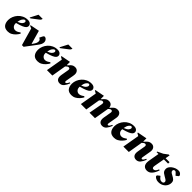

<svg xmlns="http://www.w3.org/2000/svg" viewBox="448 -2391 4085 4085"><g transform="rotate(45 2490.0 -348.5)"><path d="M190 10Q104 10 64.5 -39Q25 -88 25 -171Q25 -225 46.5 -278Q68 -331 107 -374.5Q146 -418 200 -444Q254 -470 319 -470Q372 -470 399.5 -446Q427 -422 427 -388Q427 -361 407 -338Q387 -315 335 -292Q283 -269 188 -244Q188 -236 188 -227Q188 -179 217 -150Q246 -121 283 -121Q313 -121 338.5 -133Q364 -145 398 -170H401L419 -152Q397 -112 363.5 -75Q330 -38 286.5 -14Q243 10 190 10ZM282 -425Q256 -425 229 -386Q202 -347 192 -283Q259 -308 285.5 -337Q312 -366 312 -394Q312 -405 306.5 -415Q301 -425 282 -425ZM311 -530 403 -707H529Q526 -692 518 -677Q510 -662 486 -644L336 -530Z M611 0 500 -389 442 -414V-430L647 -470H650L736 -167H743L777 -218Q797 -249 802.5 -270.5Q808 -292 808 -305Q808 -346 777 -363L760 -372V-377L791 -439Q801 -459 808.5 -464.5Q816 -470 830 -470Q848 -470 865 -457.5Q882 -445 893 -424.5Q904 -404 904 -380Q904 -347 889.5 -315.5Q875 -284 835 -231L661 0Z M1086 10Q1000 10 960.5 -39Q921 -88 921 -171Q921 -225 942.5 -278Q964 -331 1003 -374.5Q1042 -418 1096 -444Q1150 -470 1215 -470Q1268 -470 1295.5 -446Q1323 -422 1323 -388Q1323 -361 1303 -338Q1283 -315 1231 -292Q1179 -269 1084 -244Q1084 -236 1084 -227Q1084 -179 1113 -150Q1142 -121 1179 -121Q1209 -121 1234.5 -133Q1260 -145 1294 -170H1297L1315 -152Q1293 -112 1259.5 -75Q1226 -38 1182.5 -14Q1139 10 1086 10ZM1178 -425Q1152 -425 1125 -386Q1098 -347 1088 -283Q1155 -308 1181.5 -337Q1208 -366 1208 -394Q1208 -405 1202.5 -415Q1197 -425 1178 -425ZM1207 -530 1299 -707H1425Q1422 -692 1414 -677Q1406 -662 1382 -644L1232 -530Z M1363 0 1429 -381 1371 -414V-430L1583 -470H1586V-376H1593Q1624 -410 1646.5 -431Q1669 -452 1692 -461Q1715 -470 1746 -470Q1800 -470 1828.5 -430Q1857 -390 1845 -322L1812 -131Q1809 -113 1813.5 -101Q1818 -89 1830 -89Q1843 -89 1858 -104.5Q1873 -120 1891 -160L1913 -153Q1886 -80 1848 -35Q1810 10 1754 10Q1695 10 1667.5 -30Q1640 -70 1654 -150L1683 -317Q1687 -339 1680 -355Q1673 -371 1651 -371Q1632 -371 1614.5 -358.5Q1597 -346 1581 -329L1526 0Z M2107 10Q2021 10 1981.5 -39Q1942 -88 1942 -171Q1942 -225 1963.5 -278Q1985 -331 2024 -374.5Q2063 -418 2117 -444Q2171 -470 2236 -470Q2289 -470 2316.5 -446Q2344 -422 2344 -388Q2344 -361 2324 -338Q2304 -315 2252 -292Q2200 -269 2105 -244Q2105 -236 2105 -227Q2105 -179 2134 -150Q2163 -121 2200 -121Q2230 -121 2255.5 -133Q2281 -145 2315 -170H2318L2336 -152Q2314 -112 2280.5 -75Q2247 -38 2203.5 -14Q2160 10 2107 10ZM2199 -425Q2173 -425 2146 -386Q2119 -347 2109 -283Q2176 -308 2202.5 -337Q2229 -366 2229 -394Q2229 -405 2223.5 -415Q2218 -425 2199 -425Z M2384 0 2450 -381 2392 -414V-430L2604 -470H2607V-376H2614Q2645 -410 2667 -431Q2689 -452 2711 -461Q2733 -470 2764 -470Q2807 -470 2834 -445Q2861 -420 2865 -376H2872Q2903 -410 2925.5 -431Q2948 -452 2971 -461Q2994 -470 3025 -470Q3079 -470 3107.5 -430Q3136 -390 3124 -322L3091 -131Q3088 -113 3092.5 -101Q3097 -89 3109 -89Q3122 -89 3137 -104.5Q3152 -120 3170 -160L3192 -153Q3165 -80 3127 -35Q3089 10 3033 10Q2974 10 2946.5 -30Q2919 -70 2933 -150L2962 -317Q2966 -339 2959 -355Q2952 -371 2930 -371Q2913 -371 2896.5 -360.5Q2880 -350 2865 -334Q2864 -328 2863 -322L2808 0H2644L2702 -317Q2706 -339 2699.5 -355Q2693 -371 2669 -371Q2650 -371 2634 -359Q2618 -347 2602 -329L2547 0Z M3386 10Q3300 10 3260.5 -39Q3221 -88 3221 -171Q3221 -225 3242.5 -278Q3264 -331 3303 -374.5Q3342 -418 3396 -444Q3450 -470 3515 -470Q3568 -470 3595.5 -446Q3623 -422 3623 -388Q3623 -361 3603 -338Q3583 -315 3531 -292Q3479 -269 3384 -244Q3384 -236 3384 -227Q3384 -179 3413 -150Q3442 -121 3479 -121Q3509 -121 3534.5 -133Q3560 -145 3594 -170H3597L3615 -152Q3593 -112 3559.5 -75Q3526 -38 3482.5 -14Q3439 10 3386 10ZM3478 -425Q3452 -425 3425 -386Q3398 -347 3388 -283Q3455 -308 3481.5 -337Q3508 -366 3508 -394Q3508 -405 3502.5 -415Q3497 -425 3478 -425Z M3663 0 3729 -381 3671 -414V-430L3883 -470H3886V-376H3893Q3924 -410 3946.5 -431Q3969 -452 3992 -461Q4015 -470 4046 -470Q4100 -470 4128.5 -430Q4157 -390 4145 -322L4112 -131Q4109 -113 4113.5 -101Q4118 -89 4130 -89Q4143 -89 4158 -104.5Q4173 -120 4191 -160L4213 -153Q4186 -80 4148 -35Q4110 10 4054 10Q3995 10 3967.5 -30Q3940 -70 3954 -150L3983 -317Q3987 -339 3980 -355Q3973 -371 3951 -371Q3932 -371 3914.5 -358.5Q3897 -346 3881 -329L3826 0Z M4378 10Q4320 10 4288 -23Q4256 -56 4256 -120Q4256 -132 4257.5 -145.5Q4259 -159 4261 -173L4303 -416H4245L4249 -435L4370 -492L4465 -563H4491L4473 -460H4592V-416H4465L4426 -196Q4423 -177 4422 -168.5Q4421 -160 4421 -154Q4421 -109 4460 -109Q4483 -109 4504 -127.5Q4525 -146 4544 -195L4567 -188Q4539 -99 4491.5 -44.5Q4444 10 4378 10Z M4725 10Q4692 10 4668.5 2Q4645 -6 4629 -17Q4599 -38 4599 -57Q4599 -71 4610 -79L4657 -116H4663L4680 -95Q4698 -72 4718 -59Q4738 -46 4764 -46Q4794 -46 4807 -59Q4820 -72 4820 -89Q4820 -105 4813 -116.5Q4806 -128 4785.5 -142Q4765 -156 4725 -178Q4697 -194 4677 -209.5Q4657 -225 4646.5 -247.5Q4636 -270 4636 -307Q4636 -335 4654 -363.5Q4672 -392 4703 -416Q4734 -440 4772.5 -455Q4811 -470 4851 -470Q4884 -470 4901 -460.5Q4918 -451 4928 -440Q4947 -418 4947 -402Q4947 -392 4943 -389L4891 -348H4884L4858 -377Q4842 -395 4831 -404.5Q4820 -414 4803 -414Q4783 -414 4772.5 -402.5Q4762 -391 4762 -373Q4762 -356 4775.5 -340Q4789 -324 4839 -299Q4877 -280 4905.5 -254Q4934 -228 4934 -179Q4934 -130 4908.5 -87Q4883 -44 4836 -17Q4789 10 4725 10Z"/></g></svg>

Font: Spectral ExtraBold
Style: Italic
Weight: 800
Italic angle: -10°
Designer: Jean-Baptiste Levee
Foundry: Production Type
Version: Version 2.001